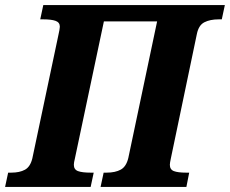

<svg xmlns="http://www.w3.org/2000/svg" viewBox="-42 -734 903 754"><path d="M-10 -56H2Q35 -56 56 -67.5Q77 -79 85 -112L186 -590Q193 -621 193 -629Q193 -646 176.5 -652Q160 -658 128 -658H116L128 -714H841L829 -658H817Q783 -658 760.5 -646.5Q738 -635 731 -600L629 -112Q625 -94 625 -87Q625 -68 641 -62Q657 -56 689 -56H701L690 0H353L365 -56H376Q411 -56 432.5 -68Q454 -80 462 -114L575 -650H366L252 -111Q248 -95 248 -87Q248 -68 264.5 -62Q281 -56 314 -56H326L314 0H-22Z"/></svg>

Font: Noto Serif NarrowExtraBold
Style: Italic
Weight: 800
Width: 4
Italic angle: -12°
Designer: Monotype Design Team
Foundry: Monotype Imaging Inc.
Version: Version 1.001